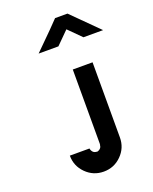

<svg xmlns="http://www.w3.org/2000/svg" viewBox="-180 -937 956 1201"><g transform="rotate(-20 298.0 -336.5)"><path d="M262.5 0Q264.2 13.3 273.3 23.8Q282.5 34.2 298.3 34.2V35.8Q311.7 34.2 321.7 25Q331.7 15.8 331.7 0H333.3V-500H465V0Q465 69.2 416.2 117.9Q367.5 166.7 298.3 166.7Q229.2 166.7 180.4 117.9Q131.7 69.2 131.7 0ZM421.7 -840Q426.7 -835 595.8 -666.7H465L381.7 -750L298.3 -666.7H166.7Q185.8 -685.8 221.2 -720.8Q256.7 -755.8 285.4 -784.6Q314.2 -813.3 339.2 -840Z"/></g></svg>

Font: 0xA000-Squareish
Style: Squareish-Bold
Weight: 700
Version: Version 0.1